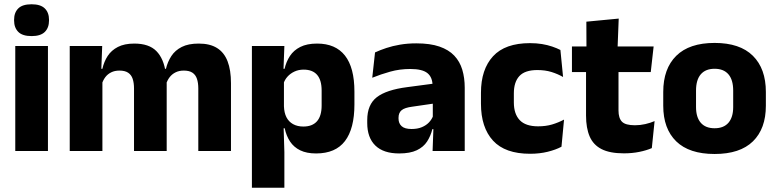

<svg xmlns="http://www.w3.org/2000/svg" viewBox="-20 -707 3639 899"><path d="M51.5 0V-491.5H204.5V0ZM128 -538Q85 -538 65.5 -557.8Q46 -577.5 46 -611V-614.5Q46 -648 65.5 -667.5Q85 -687 128 -687Q170 -687 189.8 -667.5Q209.5 -648 209.5 -614.5V-611Q209.5 -577 189.8 -557.5Q170 -538 128 -538Z M908.5 0V-293Q908.5 -319 902.2 -337.8Q896 -356.5 881.2 -366.5Q866.5 -376.5 840.5 -376.5Q818.5 -376.5 802 -368.2Q785.5 -360 774.5 -345.8Q763.5 -331.5 758 -313.5L743.5 -385H757Q765 -418 782.5 -444.8Q800 -471.5 831 -487.2Q862 -503 910.5 -503Q963 -503 996.2 -482.2Q1029.5 -461.5 1045.5 -420.2Q1061.5 -379 1061.5 -317.5V0ZM306.5 0V-491.5H458.5L453.5 -359L459.5 -354V0ZM607.5 0V-293Q607.5 -319 601.2 -337.8Q595 -356.5 580 -366.5Q565 -376.5 539.5 -376.5Q517 -376.5 500.5 -368.2Q484 -360 473.2 -345.8Q462.5 -331.5 457 -313.5L433.5 -385H459.5Q467 -418.5 484.2 -445Q501.5 -471.5 532 -487.2Q562.5 -503 609 -503Q677.5 -503 712.2 -467.8Q747 -432.5 756 -365.5Q757.5 -355.5 759 -341Q760.5 -326.5 760.5 -315V0Z M1460 11.5Q1416 11.5 1386 -3Q1356 -17.5 1338.2 -44.2Q1320.5 -71 1313 -106.5H1273.5L1309.5 -209.5Q1310.5 -179 1321.2 -158Q1332 -137 1352.2 -125.8Q1372.5 -114.5 1400.5 -114.5Q1442.5 -114.5 1464.2 -139.2Q1486 -164 1486 -213V-283Q1486 -332 1464.8 -356.5Q1443.5 -381 1401.5 -381Q1378 -381 1358.8 -372Q1339.5 -363 1326.2 -348.2Q1313 -333.5 1307 -314.5L1272 -385H1312.5Q1320 -418 1337.5 -444.8Q1355 -471.5 1386 -487.2Q1417 -503 1465 -503Q1551 -503 1595.2 -446.8Q1639.5 -390.5 1639.5 -278V-218Q1639.5 -104.5 1595.2 -46.5Q1551 11.5 1460 11.5ZM1159.5 172V-491.5H1311.5L1306.5 -359L1309.5 -341.5V-152.5L1307.5 -126.5L1311.5 5V172Z M2005.5 0 2010 -123 2006.5 -130.5V-284L2005.5 -304Q2005.5 -345 1981.5 -364.5Q1957.5 -384 1901 -384Q1851.5 -384 1807 -371.5Q1762.5 -359 1723 -343L1736 -461.5Q1759.5 -472.5 1788.8 -482.2Q1818 -492 1853.5 -498Q1889 -504 1929.5 -504Q1994 -504 2037.5 -489Q2081 -474 2107 -446.5Q2133 -419 2144.5 -380.8Q2156 -342.5 2156 -296.5V0ZM1849 11.5Q1775.5 11.5 1737.5 -25.5Q1699.5 -62.5 1699.5 -131V-144.5Q1699.5 -217 1744.2 -251.8Q1789 -286.5 1886.5 -299L2018.5 -316.5L2027.5 -224.5L1910.5 -207.5Q1875 -203 1860.5 -191Q1846 -179 1846 -155.5V-152Q1846 -129.5 1860.5 -116.2Q1875 -103 1907 -103Q1935 -103 1955.2 -111.5Q1975.5 -120 1988.5 -133.8Q2001.5 -147.5 2008 -164.5L2029.5 -102.5H2004.5Q1996.5 -70.5 1979.8 -44.5Q1963 -18.5 1931.5 -3.5Q1900 11.5 1849 11.5Z M2462 13Q2345 13 2288.5 -48.5Q2232 -110 2232 -221.5V-272.5Q2232 -382 2288.5 -443.5Q2345 -505 2461.5 -505Q2491.5 -505 2517.5 -500.8Q2543.5 -496.5 2565.5 -489Q2587.5 -481.5 2604 -473L2616.5 -346.5Q2592 -360.5 2562.5 -369.8Q2533 -379 2496 -379Q2438 -379 2412 -351Q2386 -323 2386 -270V-227.5Q2386 -173.5 2413.5 -144.5Q2441 -115.5 2499.5 -115.5Q2536 -115.5 2565.2 -124.2Q2594.5 -133 2621 -147L2609 -20Q2583 -6 2545 3.5Q2507 13 2462 13Z M2901 11Q2835.5 11 2796.8 -8.8Q2758 -28.5 2741 -68Q2724 -107.5 2724 -165.5V-440H2876V-190Q2876 -154 2892.2 -137.2Q2908.5 -120.5 2953 -120.5Q2977.5 -120.5 3001.5 -126Q3025.5 -131.5 3045 -140L3032 -13.5Q3006.5 -2.5 2973.2 4.2Q2940 11 2901 11ZM2658 -369.5V-489.5H3040.5L3027 -369.5ZM2726 -478.5 2725.5 -605.5 2877 -620 2871.5 -478.5Z M3326 14Q3207 14 3146.2 -45.2Q3085.5 -104.5 3085.5 -212V-276.5Q3085.5 -385.5 3146.5 -445.8Q3207.5 -506 3326 -506Q3444.5 -506 3505.2 -445.8Q3566 -385.5 3566 -276.5V-212Q3566 -104.5 3505.5 -45.2Q3445 14 3326 14ZM3326 -106.5Q3368.5 -106.5 3390.8 -132.2Q3413 -158 3413 -205.5V-283Q3413 -333 3390.8 -359Q3368.5 -385 3326 -385Q3283.5 -385 3261.2 -359Q3239 -333 3239 -283V-205.5Q3239 -158 3261.2 -132.2Q3283.5 -106.5 3326 -106.5Z"/></svg>

Font: Anek Gurmukhi Medium
Style: Bold
Weight: 700
Version: Version 1.003